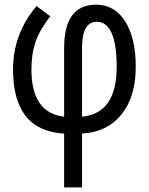

<svg xmlns="http://www.w3.org/2000/svg" viewBox="-20 -566 640 826"><path d="M255.9 240.2V8.8Q36.1 -3.4 36.1 -267.1Q36.1 -420.4 137.2 -540L195.8 -496.1Q148.4 -433.1 131.8 -382.8Q115.2 -332.5 115.2 -267.1Q115.2 -80.1 255.9 -64V-359.9Q255.9 -545.9 393.1 -545.9Q473.1 -545.9 518.6 -473.9Q564 -401.9 564 -278.8Q564 -149.9 502.9 -74Q441.9 2 333 8.8V240.2ZM333 -64Q481.9 -78.1 481.9 -277.8Q481.9 -472.2 396 -472.2Q333 -472.2 333 -360.8Z"/></svg>

Font: Droid Sans Mono
Style: Regular
Weight: 400
Monospace: yes
Foundry: Ascender Corporation
Version: Version 1.00 build 112